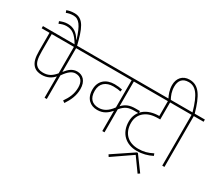

<svg xmlns="http://www.w3.org/2000/svg" viewBox="-173 -1325 2245 1950"><g transform="rotate(30 949.5 -350.0)"><path d="M404 -596H718V-622H0V-596H92V-385C92 -301 106 -257 133 -226C159 -197 193 -186 236 -186C302 -186 347 -215 378 -250V0H404V-277C453 -347 490 -371 530 -371C592 -371 623 -330 623 -260C623 -184 596 -129 555 -70L579 -54C620 -116 650 -179 650 -257C650 -351 599 -397 535 -397C479 -397 441 -365 404 -317ZM118 -596H378V-286C332 -230 290 -212 235 -212C193 -212 167 -226 150 -246C130 -270 118 -307 118 -395Z M375 -615H402C357 -800 319 -896 214 -896C174 -896 148 -889 124 -880L134 -854C154 -863 183 -870 215 -870C283 -870 320 -816 365 -673L362 -671C323 -737 276 -768 208 -768C172 -768 143 -758 116 -747L125 -721C152 -734 180 -742 208 -742C268 -742 316 -720 375 -615Z M1256 -596V-622H703V-596H1055V-277C1006 -209 956 -185 904 -185C832 -185 784 -223 784 -316C784 -403 840 -449 928 -449C964 -449 991 -446 1013 -439L1018 -465C995 -471 959 -475 927 -475C826 -475 757 -417 757 -316C757 -210 821 -159 901 -159C976 -159 1018 -196 1055 -237V0H1081V-270C1129 -327 1166 -341 1238 -341H1285V-367H1232C1166 -367 1122 -350 1081 -306V-596Z M1674 -596V-622H1185V-596H1480V-422C1341 -422 1239 -348 1239 -219C1239 -81 1330 0 1457 0C1525 0 1581 -16 1635 -43L1626 -68C1566 -38 1524 -26 1458 -26C1346 -26 1266 -93 1266 -219C1266 -274 1287 -320 1327 -351C1366 -381 1412 -396 1489 -396H1506V-596ZM1228 173 1243 196 1470 40 1582 196 1604 181 1480 12H1468Z M1758 -596V0H1784V-596H1899V-622H1780C1729 -802 1675 -896 1564 -896C1481 -896 1435 -837 1435 -760C1435 -705 1453 -657 1475 -615H1503C1479 -659 1462 -700 1462 -758C1462 -823 1493 -870 1567 -870C1647 -870 1701 -812 1754 -622H1659V-596Z"/></g></svg>

Font: Noto Sans Devanagari UI Thin
Style: Regular
Weight: 100
Designer: Jelle Bosma - Monotype Design Team
Foundry: Monotype Imaging Inc.
Version: Version 2.004